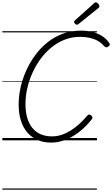

<svg xmlns="http://www.w3.org/2000/svg" viewBox="-20 -1196 956 1636"><path d="M416 19Q352 19 301 -2.5Q250 -24 213.5 -66Q177 -108 158 -168.5Q139 -229 139 -305Q139 -374 154.5 -446.5Q170 -519 201 -589.5Q232 -660 277.5 -722.5Q323 -785 382 -833Q441 -881 513 -908Q585 -935 670 -935Q725 -935 770.5 -923Q816 -911 852 -887.5Q888 -864 912 -828Q918 -819 914.5 -811.5Q911 -804 899 -797Q889 -791 882.5 -793Q876 -795 864 -806Q842 -832 812 -848.5Q782 -865 745 -873.5Q708 -882 663 -882Q592 -882 530 -857.5Q468 -833 416 -790Q364 -747 323.5 -691Q283 -635 254.5 -570.5Q226 -506 211.5 -439.5Q197 -373 197 -310Q197 -244 212 -192.5Q227 -141 256 -105.5Q285 -70 327 -52Q369 -34 423 -34Q466 -34 506 -47.5Q546 -61 583.5 -84.5Q621 -108 656.5 -140.5Q692 -173 726 -213Q734 -222 741.5 -220.5Q749 -219 758 -211Q767 -203 768 -195Q769 -187 760 -177Q707 -111 649 -67.5Q591 -24 532.5 -2.5Q474 19 416 19ZM636 -985Q629 -985 620 -993.5Q611 -1002 611 -1009Q611 -1011 612 -1014Q613 -1017 617 -1021L780 -1167Q784 -1171 787 -1173.5Q790 -1176 795 -1176Q802 -1176 809.5 -1170.5Q817 -1165 822 -1157.5Q827 -1150 827 -1143Q827 -1139 826 -1136Q825 -1133 819 -1128L650 -992Q645 -989 642 -987Q639 -985 636 -985ZM0 410H806V420H0ZM0 -20H806V0H0ZM0 -505H806V-500H0ZM0 -930H806V-920H0Z"/></svg>

Font: Playwrite DE LA Guides
Style: Regular
Weight: 400
Designer: Veronika Burian, José Scaglione
Foundry: TypeTogether
Version: Version 1.003